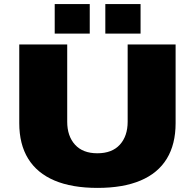

<svg xmlns="http://www.w3.org/2000/svg" viewBox="-20 -905 951 937"><path d="M456 12Q331 12 246 -24Q161 -60 117.5 -130.5Q74 -201 74 -304V-688H308V-311Q308 -241 346 -199Q384 -157 455 -157Q527 -157 565 -199Q603 -241 603 -311V-688H837V-304Q837 -201 794 -130.5Q751 -60 666 -24Q581 12 456 12ZM247 -741V-885H418V-741ZM494 -741V-885H666V-741Z"/></svg>

Font: Archivo SemiBold SemiExpanded Black
Style: Regular
Weight: 900
Width: 6
Version: Version 2.001